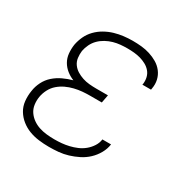

<svg xmlns="http://www.w3.org/2000/svg" viewBox="-128 -644 756 769"><g transform="rotate(30 250.0 -260.0)"><path d="M194 8Q170 8 146.5 5Q123 2 102 -6Q81 -14 63.5 -28Q46 -42 34.5 -61Q23 -80 20.5 -103.5Q18 -127 22 -151Q25 -173 35.5 -194Q46 -215 63.5 -230.5Q81 -246 102.5 -256Q124 -266 146 -272Q128 -279 113 -291Q98 -303 88.5 -319.5Q79 -336 77 -356Q75 -376 78 -397Q82 -418 91 -437.5Q100 -457 115.5 -473Q131 -489 150.5 -500Q170 -511 190.5 -517Q211 -523 232 -525.5Q253 -528 273 -528Q294 -528 314 -526Q334 -524 353 -518Q372 -512 389 -502Q406 -492 418 -476.5Q430 -461 434.5 -441.5Q439 -422 435 -401L434 -395H394L395 -399Q397 -415 393.5 -429.5Q390 -444 380.5 -455Q371 -466 358 -473Q345 -480 331 -484Q317 -488 301.5 -489.5Q286 -491 270 -491Q254 -491 238 -489.5Q222 -488 206 -483.5Q190 -479 174.5 -470.5Q159 -462 147 -450Q135 -438 127.5 -422.5Q120 -407 117 -391Q115 -375 117 -359Q119 -343 128 -330.5Q137 -318 150 -310Q163 -302 178 -297Q193 -292 209.5 -290.5Q226 -289 242 -289H296L289 -252H235Q217 -252 199.5 -250.5Q182 -249 163.5 -244.5Q145 -240 128 -232Q111 -224 96.5 -211.5Q82 -199 73 -181.5Q64 -164 61 -146Q58 -128 60.5 -110Q63 -92 72.5 -78Q82 -64 96 -54Q110 -44 126.5 -38.5Q143 -33 161.5 -31Q180 -29 198 -29Q215 -29 231.5 -30.5Q248 -32 265 -36Q282 -40 298.5 -47Q315 -54 329 -65.5Q343 -77 353 -92.5Q363 -108 365 -125H405Q402 -103 390.5 -82.5Q379 -62 362 -46Q345 -30 324 -19.5Q303 -9 281.5 -2.5Q260 4 238 6Q216 8 194 8Z"/></g></svg>

Font: Iosevka Extralight Oblique
Style: Regular
Weight: 200
Italic angle: -9°
Monospace: yes
Designer: Belleve Invis
Foundry: Belleve Invis
Version: Version 32.5.0; ttfautohint (v1.8.4)